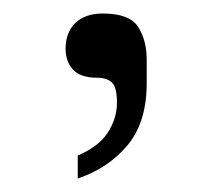

<svg xmlns="http://www.w3.org/2000/svg" viewBox="-20 -111 315 284"><path d="M95 119Q126 106 139.5 85Q153 64 153 41Q153 18 145.5 11Q138 4 124 4Q99 4 88 -8Q77 -20 77 -39Q77 -63 91.5 -77Q106 -91 132 -91Q172 -91 184.5 -71Q197 -51 197 -23V12Q197 70 168.5 104Q140 138 95 153Z"/></svg>

Font: Be Vietnam Light
Style: Regular
Weight: 300
Designer: Gabriel Lam
Foundry: TypeRant
Version: Version 4.000